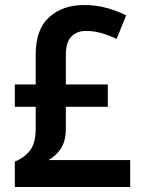

<svg xmlns="http://www.w3.org/2000/svg" viewBox="-20 -837 567 764"><path d="M314 -817Q362 -817 404 -805.5Q446 -794 482 -776L444 -682Q413 -697 382.5 -705.5Q352 -714 322 -714Q286 -714 264 -691.5Q242 -669 242 -618V-501H409V-412H242V-326Q242 -275 222 -245.5Q202 -216 173 -200H498V-93H39V-194Q78 -210 100 -239Q122 -268 122 -325V-412H39V-501H122V-619Q122 -721 176 -769Q230 -817 314 -817Z"/></svg>

Font: Noto Sans Telugu UI SemiCondensed SemiBold
Style: Regular
Weight: 600
Width: 4
Designer: Jelle Bosma - Monotype Design Team
Foundry: Monotype Imaging Inc.
Version: Version 2.005; ttfautohint (v1.8.4.7-5d5b)